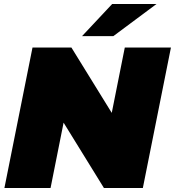

<svg xmlns="http://www.w3.org/2000/svg" viewBox="-20 -937 872 957"><path d="M2 0 142 -700H336L599 -274H517L602 -700H832L692 0H498L235 -426H317L232 0ZM389 -757 539 -917H760L545 -757Z"/></svg>

Font: Montserrat Thin Black
Style: Italic
Weight: 900
Italic angle: -11.3°
Version: Version 9.000